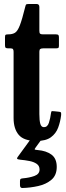

<svg xmlns="http://www.w3.org/2000/svg" viewBox="-20 -692 328 961"><path d="M286 -116Q282 -82.5 271 -53Q260 -23.5 234.8 -5Q209.5 13.5 163.5 13.5Q99.5 13.5 73.8 -17Q48 -47.5 48 -101V-432.5Q48 -442 45 -446Q42 -450 32.5 -450H22Q12 -450 8.5 -452.8Q5 -455.5 5 -465.5V-505Q5 -515.5 8 -517.8Q11 -520 21 -520Q42 -520 55 -528Q68 -536 79.2 -564.8Q90.5 -593.5 106 -656.5Q108 -665.5 110.2 -668.8Q112.5 -672 124.5 -672H163Q177 -672 177 -657V-537Q177 -526 181.2 -523Q185.5 -520 195.5 -520H260Q269 -520 272 -517Q275 -514 275 -504.5V-462.5Q275 -454 271.5 -452Q268 -450 259.5 -450H196.5Q187 -450 182 -447Q177 -444 177 -433.5V-121Q177 -89 181.8 -72.2Q186.5 -55.5 200 -55.5Q217.5 -55.5 224.8 -77.5Q232 -99.5 235.5 -127.5Q236.5 -136 241 -135.8Q245.5 -135.5 254 -135L277 -132.5Q284.5 -131.5 285.5 -127.8Q286.5 -124 286 -116ZM80 234.5V214Q80 205.5 84 203.2Q88 201 95.5 200.5Q126 198 152 188.8Q178 179.5 178 156.5Q178 138 163.5 128Q149 118 127 113.8Q105 109.5 82.5 107.5Q68 106 66 102.8Q64 99.5 69 93L146 -12.5Q149.5 -17.5 158 -17.5H190.5Q202 -17.5 201.8 -15.2Q201.5 -13 197.5 -7.5L159 45.5Q152.5 54 153.8 56Q155 58 168.5 59Q211.5 62.5 237.8 82Q264 101.5 264 143.5Q264 185.5 237.2 208Q210.5 230.5 171 239.2Q131.5 248 92.5 249Q80 249.5 80 234.5Z"/></svg>

Font: Besley* Condensed Semi
Style: Regular
Weight: 600
Width: 3
Designer: Owen Earl
Foundry: indestructible type*
Version: Version 3.000; ttfautohint (v1.8.3)